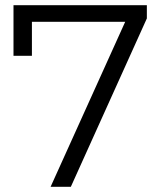

<svg xmlns="http://www.w3.org/2000/svg" viewBox="-20 -720 629 740"><path d="M175 0 477 -668 499 -636H66L103 -671V-505H32V-700H546V-649L253 0Z"/></svg>

Font: Montserrat Thin
Style: Regular
Weight: 400
Version: Version 9.000